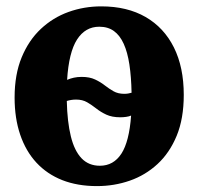

<svg xmlns="http://www.w3.org/2000/svg" viewBox="-20 -588 638 618"><path d="M292 11Q229.5 11 180.5 -8.2Q131.5 -27.5 97.2 -64.5Q63 -101.5 45 -154.5Q27 -207.5 27 -274Q27 -348.5 49.8 -403.5Q72.5 -458.5 111.5 -495Q150.5 -531.5 200.5 -549.5Q250.5 -567.5 306 -567.5Q389.5 -567.5 448.8 -533.2Q508 -499 539.8 -435.2Q571.5 -371.5 571.5 -282.5Q571.5 -206.5 548.8 -151.2Q526 -96 487 -60Q448 -24 397.8 -6.5Q347.5 11 292 11ZM301.5 -54.5Q345.5 -54.5 370.8 -93.5Q396 -132.5 402 -216Q395 -213 385.8 -211.8Q376.5 -210.5 367 -210.5Q340.5 -210.5 322.2 -219Q304 -227.5 289.8 -238.8Q275.5 -250 260.5 -258.8Q245.5 -267.5 225 -267.5Q216 -267.5 208.8 -266.2Q201.5 -265 195 -263Q196.5 -196 208 -149.2Q219.5 -102.5 242.5 -78.5Q265.5 -54.5 301.5 -54.5ZM380 -286Q386.5 -286 392.5 -287Q398.5 -288 403.5 -289.5Q402.5 -340.5 396.5 -380.2Q390.5 -420 378.2 -447Q366 -474 346.8 -488Q327.5 -502 299.5 -502Q254.5 -502 228 -460.8Q201.5 -419.5 196 -331Q206.5 -335.5 218 -338Q229.5 -340.5 243 -340.5Q268.5 -340.5 286 -332.2Q303.5 -324 317.2 -313.2Q331 -302.5 345.5 -294.2Q360 -286 380 -286Z"/></svg>

Font: Merriweather 24pt ExtraBold
Style: Regular
Weight: 800
Version: Version 2.100